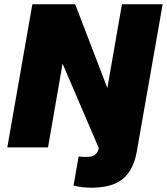

<svg xmlns="http://www.w3.org/2000/svg" viewBox="-20 -688 779 896"><path d="M14 0 131 -668H331L481 -277L549 -668H739L618 21Q603 106 553 147Q503 188 406 188Q385 188 363.5 185.5Q342 183 323 178L347 42Q360 44 369 44Q378 44 388 44Q413 44 425.5 32.5Q438 21 441 3L435 -11L272 -391L204 0Z"/></svg>

Font: Gantari Black
Style: Italic
Weight: 900
Italic angle: -10°
Version: Version 1.000